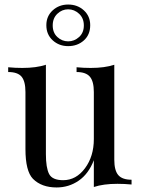

<svg xmlns="http://www.w3.org/2000/svg" viewBox="-20 -811 621 845"><path d="M559 -20V1Q528 -2 497 -2Q435 -2 393 12V-106Q370 -46 326.5 -16Q283 14 229 14Q163 14 125 -24Q92 -58 92 -155V-406Q92 -453 75 -473.5Q58 -494 16 -494V-515Q47 -512 78 -512Q140 -512 182 -526V-133Q182 -73 196 -45.5Q210 -18 258 -18Q315 -18 354 -70.5Q393 -123 393 -199V-406Q393 -453 375.5 -473.5Q358 -494 317 -494V-515Q348 -512 379 -512Q441 -512 483 -526V-108Q483 -61 500.5 -40.5Q518 -20 559 -20ZM377 -700Q377 -658 349 -633Q321 -608 280 -608Q240 -608 212 -633.5Q184 -659 184 -700Q184 -740 212 -765.5Q240 -791 280 -791Q321 -791 349 -765.5Q377 -740 377 -700ZM232.5 -750.5Q212 -731 212 -699Q212 -667 232.5 -648Q253 -629 280 -629Q307 -629 328 -648Q349 -667 349 -699Q349 -731 328 -750.5Q307 -770 280 -770Q253 -770 232.5 -750.5Z"/></svg>

Font: Playfair Display
Style: Regular
Weight: 400
Designer: Claus Eggers S?rensen
Foundry: Claus Eggers S?rensen
Version: Version 1.003